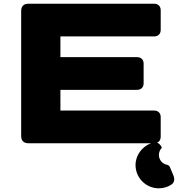

<svg xmlns="http://www.w3.org/2000/svg" viewBox="-20 -770 957 1032"><path d="M132.8 0H792C743.7 17.6 708.5 64 708.5 117.2C708.5 186 764.6 242.2 833.5 242.2C857.9 242.2 880.9 235.4 899.9 223.1C918 211.4 920.4 193.4 911.6 171.9L893.1 127.9C890.1 120.6 884.8 117.7 877 115.7C852.5 110.4 834 88.9 834 62.5C834 47.4 841.3 32.7 850.1 23.9C844.2 10.3 835.9 1 824.7 -2.9C836.9 -8.3 843.8 -19.5 843.8 -35.2V-140.6C843.8 -162.1 830.1 -175.8 808.6 -175.8H304.7V-287.1H716.8C738.3 -287.1 752 -300.8 752 -322.3V-427.7C752 -449.2 738.3 -462.9 716.8 -462.9H304.7V-574.2H808.6C830.1 -574.2 843.8 -587.9 843.8 -609.4V-714.8C843.8 -736.3 830.1 -750 808.6 -750H132.8C107.4 -750 93.8 -736.3 93.8 -710.9V-39.1C93.8 -13.7 107.4 0 132.8 0Z"/></svg>

Font: Gyrotrope Black
Style: Regular
Weight: 900
Designer: David Moles
Version: Version 1.003;Glyphs 3.3.1 (3343)